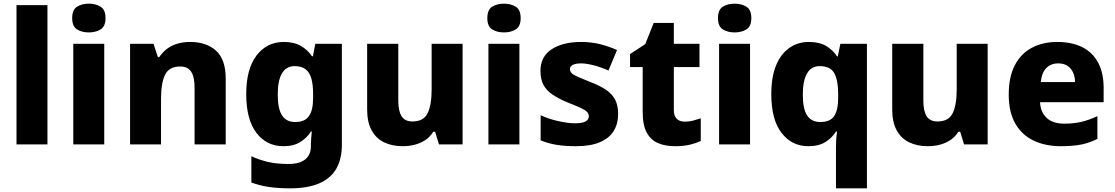

<svg xmlns="http://www.w3.org/2000/svg" viewBox="-20 -788 6088 1048"><path d="M70 0V-760H239V0Z M380 0V-549H549V0ZM465 -611Q427 -611 400.5 -627.5Q374 -644 374 -689Q374 -735 400.5 -751.5Q427 -768 465 -768Q502 -768 529 -751.5Q556 -735 556 -689Q556 -644 529 -627.5Q502 -611 465 -611Z M690 0V-549H818L842 -476H849Q867 -503 891.5 -521.5Q916 -540 948 -549.5Q980 -559 1018 -559Q1106 -559 1159 -511.5Q1212 -464 1212 -358V0H1042V-311Q1042 -368 1023.5 -396.5Q1005 -425 964 -425Q903 -425 881 -380Q859 -335 859 -250V0Z M1563 240Q1498 240 1447.5 232.5Q1397 225 1352 208V65Q1399 86 1445.5 96.5Q1492 107 1555 107Q1615 107 1646 82Q1677 57 1677 10V-2Q1677 -15 1678.5 -34Q1680 -53 1682 -70H1677Q1656 -36 1619.5 -13Q1583 10 1527 10Q1435 10 1379.5 -63Q1324 -136 1324 -274Q1324 -412 1380.5 -485.5Q1437 -559 1529 -559Q1586 -559 1623 -537Q1660 -515 1683 -481H1688L1701 -549H1846V3Q1846 80 1815.5 133Q1785 186 1722 213Q1659 240 1563 240ZM1591 -122Q1618 -122 1636.5 -130Q1655 -138 1666.5 -154.5Q1678 -171 1683.5 -195.5Q1689 -220 1689 -254V-276Q1689 -326 1679.5 -359.5Q1670 -393 1648 -410Q1626 -427 1588 -427Q1542 -427 1519 -387.5Q1496 -348 1496 -272Q1496 -194 1519.5 -158Q1543 -122 1591 -122Z M2177 10Q2121 10 2077 -11Q2033 -32 2008.5 -76.5Q1984 -121 1984 -191V-549H2154V-238Q2154 -182 2172 -153.5Q2190 -125 2231 -125Q2292 -125 2314 -170Q2336 -215 2336 -300V-549H2505V0H2376L2355 -69H2345Q2328 -41 2301.5 -23.5Q2275 -6 2243.5 2Q2212 10 2177 10Z M2646 0V-549H2815V0ZM2731 -611Q2693 -611 2666.5 -627.5Q2640 -644 2640 -689Q2640 -735 2666.5 -751.5Q2693 -768 2731 -768Q2768 -768 2795 -751.5Q2822 -735 2822 -689Q2822 -644 2795 -627.5Q2768 -611 2731 -611Z M3124 10Q3066 10 3020.5 3Q2975 -4 2931 -22V-159Q2979 -137 3031.5 -126Q3084 -115 3118 -115Q3158 -115 3176 -125Q3194 -135 3194 -153Q3194 -167 3184 -177.5Q3174 -188 3147.5 -200Q3121 -212 3073 -231Q3026 -251 2994 -273Q2962 -295 2946 -325.5Q2930 -356 2930 -401Q2930 -479 2991 -519Q3052 -559 3152 -559Q3206 -559 3253 -547.5Q3300 -536 3348 -515L3301 -403Q3262 -421 3221 -431.5Q3180 -442 3152 -442Q3123 -442 3107 -434Q3091 -426 3091 -411Q3091 -398 3100.5 -388.5Q3110 -379 3135.5 -368Q3161 -357 3208 -338Q3257 -319 3289 -297Q3321 -275 3337.5 -244Q3354 -213 3354 -165Q3354 -113 3330 -73.5Q3306 -34 3255 -12Q3204 10 3124 10Z M3664 10Q3612 10 3572.5 -6.5Q3533 -23 3510.5 -63.5Q3488 -104 3488 -177V-422H3419V-493L3502 -547L3548 -663H3658V-549H3798V-422H3658V-187Q3658 -156 3673.5 -140Q3689 -124 3717 -124Q3741 -124 3762.5 -129.5Q3784 -135 3805 -142V-18Q3778 -6 3744.5 2Q3711 10 3664 10Z M3905 0V-549H4074V0ZM3990 -611Q3952 -611 3925.5 -627.5Q3899 -644 3899 -689Q3899 -735 3925.5 -751.5Q3952 -768 3990 -768Q4027 -768 4054 -751.5Q4081 -735 4081 -689Q4081 -644 4054 -627.5Q4027 -611 3990 -611Z M4543 240V11Q4543 -9 4544.5 -30Q4546 -51 4549 -70H4543Q4523 -37 4486.5 -13.5Q4450 10 4392 10Q4302 10 4246 -62.5Q4190 -135 4190 -274Q4190 -368 4216 -431Q4242 -494 4288.5 -526.5Q4335 -559 4395 -559Q4454 -559 4490.5 -536.5Q4527 -514 4549 -480H4553L4567 -549H4712V240ZM4457 -122Q4512 -122 4533.5 -155Q4555 -188 4555 -254V-276Q4555 -349 4534 -388Q4513 -427 4454 -427Q4408 -427 4385 -387Q4362 -347 4362 -271Q4362 -194 4385.5 -158Q4409 -122 4457 -122Z M5043 10Q4987 10 4943 -11Q4899 -32 4874.5 -76.5Q4850 -121 4850 -191V-549H5020V-238Q5020 -182 5038 -153.5Q5056 -125 5097 -125Q5158 -125 5180 -170Q5202 -215 5202 -300V-549H5371V0H5242L5221 -69H5211Q5194 -41 5167.5 -23.5Q5141 -6 5109.5 2Q5078 10 5043 10Z M5770 10Q5687 10 5623 -20Q5559 -50 5522.5 -112.5Q5486 -175 5486 -271Q5486 -369 5519.5 -432.5Q5553 -496 5612.5 -527.5Q5672 -559 5751 -559Q5830 -559 5886.5 -531Q5943 -503 5973.5 -447Q6004 -391 6004 -309V-230H5657Q5659 -177 5692.5 -145Q5726 -113 5789 -113Q5841 -113 5883 -123Q5925 -133 5970 -154V-30Q5930 -9 5884 0.5Q5838 10 5770 10ZM5661 -340H5848Q5848 -383 5824.5 -412.5Q5801 -442 5756 -442Q5716 -442 5691 -416.5Q5666 -391 5661 -340Z"/></svg>

Font: Noto Sans Symbols ExtraBold
Style: Regular
Weight: 800
Version: Version 2.002